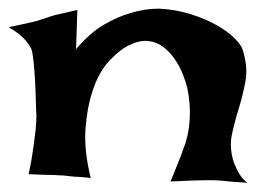

<svg xmlns="http://www.w3.org/2000/svg" viewBox="-20 -502 626 435"><path d="M44.9 -107.4Q51.8 -139.6 55.2 -164.6Q58.6 -189.5 60.5 -206.1Q62.5 -225.6 62.5 -239.3Q61.5 -255.9 61 -278.8Q60.5 -301.8 59.1 -324.7Q57.6 -347.7 55.7 -365.7Q53.7 -383.8 50.8 -391.6Q46.9 -399.4 40 -408.2Q26.4 -424.8 0 -440.4Q22.5 -445.3 38.6 -448.7Q54.7 -452.1 65.4 -455.1Q77.1 -459 85.9 -461.9Q93.8 -464.8 104.5 -467.8Q113.3 -469.7 126 -472.7Q138.7 -475.6 155.3 -479.5L152.3 -390.6Q183.6 -427.7 215.8 -446.3Q248 -464.8 276.4 -472.7Q308.6 -482.4 339.8 -482.4Q378.9 -480.5 412.6 -469.7Q446.3 -459 471.2 -444.8Q496.1 -430.7 511.7 -415Q527.3 -399.4 530.3 -387.7Q542 -349.6 536.1 -317.9Q530.3 -286.1 521 -256.3Q511.7 -226.6 505.4 -197.3Q499 -168 509.8 -133.8Q513.7 -125 517.6 -116.2Q521.5 -108.4 527.3 -100.6Q533.2 -92.8 541 -87.9Q530.3 -88.9 519.5 -89.4Q508.8 -89.8 500 -90.8Q489.3 -91.8 480.5 -92.8Q470.7 -93.8 454.1 -93.8Q425.8 -93.8 366.2 -90.8Q375 -111.3 380.4 -125.5Q385.7 -139.6 389.6 -148.4Q393.6 -159.2 395.5 -165Q407.2 -193.4 409.7 -229.5Q412.1 -265.6 404.3 -302.7Q401.4 -315.4 394.5 -333Q387.7 -350.6 376.5 -367.2Q365.2 -383.8 350.1 -395.5Q335 -407.2 315.4 -409.2Q295.9 -411.1 272 -399.4Q248 -387.7 220.7 -356.4Q200.2 -330.1 188.5 -292Q177.7 -259.8 173.8 -211.4Q169.9 -163.1 185.5 -98.6Q171.9 -100.6 160.2 -101.1Q148.4 -101.6 140.6 -102.5Q130.9 -103.5 123 -104.5Q114.3 -104.5 103.5 -105.5Q93.8 -105.5 79.1 -106Q64.5 -106.4 44.9 -107.4Z"/></svg>

Font: Irish Grover
Style: Regular
Weight: 400
Designer: Squid
Foundry: Font Diner, Inc DBA Sideshow
Version: Version 1.000